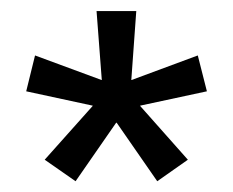

<svg xmlns="http://www.w3.org/2000/svg" viewBox="-20 -659 422 348"><path d="M117 -330.5 61 -369.5 148 -467V-467.5L27.5 -493.5L43.5 -558.5L164 -514H164.5L155 -639H227L218 -514H218.5L338.5 -558.5L355 -493.5L234 -467.5V-467L320.5 -369.5L265 -330.5L191.5 -436.5H190.5Z"/></svg>

Font: Anek Gujarati
Style: Regular
Weight: 400
Designer: Mrunmayee Ghaisas (Gujarati), Yesha Goshar (Latin)
Foundry: Ek Type
Version: Version 1.003